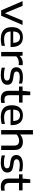

<svg xmlns="http://www.w3.org/2000/svg" viewBox="1993 -2841 858 4884"><g transform="rotate(90 2422.0 -399.0)"><path d="M242.5 0 9 -544H128L316 -95L504.5 -544H615L380.5 0Z M974 10Q823.5 10 746.8 -58.2Q670 -126.5 670 -271Q670 -407 737.8 -479.8Q805.5 -552.5 928.5 -552.5Q1048.5 -552.5 1112 -479Q1175.5 -405.5 1175.5 -268V-239H781.5Q785.5 -151 835 -112.5Q884.5 -74 989.5 -74Q1025.5 -74 1065 -79.8Q1104.5 -85.5 1144.5 -95.5V-12.5Q1098.5 -1 1056.5 4.5Q1014.5 10 974 10ZM927 -479Q858 -479 820.8 -437.2Q783.5 -395.5 781 -306H1070Q1068 -395 1031.8 -437Q995.5 -479 927 -479Z M1300.5 0V-544H1393L1402 -474.5H1408.5Q1438.5 -510.5 1485 -530.2Q1531.5 -550 1582 -550Q1611 -550 1636.5 -545.5V-444.5Q1622.5 -447.5 1607 -448.2Q1591.5 -449 1576.5 -449Q1537 -449 1490.2 -433.2Q1443.5 -417.5 1412.5 -382V0Z M1888 10Q1837 10 1790 4Q1743 -2 1701.5 -14V-95Q1748 -82 1794.2 -76Q1840.5 -70 1888 -70Q1966 -70 1997.5 -91Q2029 -112 2029 -149Q2029 -179.5 2011.8 -196.2Q1994.5 -213 1947 -221L1850 -236Q1763.5 -249.5 1727.2 -287.8Q1691 -326 1691 -387.5Q1691 -460 1752 -506.2Q1813 -552.5 1948.5 -552.5Q2034 -552.5 2105.5 -532V-451.5Q2030.5 -472.5 1949 -472.5Q1890.5 -472.5 1857.8 -461.8Q1825 -451 1812 -432.8Q1799 -414.5 1799 -392Q1799 -366 1815 -347.2Q1831 -328.5 1878.5 -320.5L1975 -305.5Q2057 -292.5 2096.8 -258.2Q2136.5 -224 2136.5 -155.5Q2136.5 -79.5 2074.5 -34.8Q2012.5 10 1888 10Z M2496 10Q2397 10 2343.5 -38.5Q2290 -87 2290 -187V-453.5H2182V-544H2290L2309.5 -740H2402V-544H2590.5V-453.5H2402V-208Q2402 -138.5 2433 -110.2Q2464 -82 2524.5 -82Q2555 -82 2598 -91V-2Q2546.5 10 2496 10Z M2961.5 10Q2811 10 2734.2 -58.2Q2657.5 -126.5 2657.5 -271Q2657.5 -407 2725.2 -479.8Q2793 -552.5 2916 -552.5Q3036 -552.5 3099.5 -479Q3163 -405.5 3163 -268V-239H2769Q2773 -151 2822.5 -112.5Q2872 -74 2977 -74Q3013 -74 3052.5 -79.8Q3092 -85.5 3132 -95.5V-12.5Q3086 -1 3044 4.5Q3002 10 2961.5 10ZM2914.5 -479Q2845.5 -479 2808.2 -437.2Q2771 -395.5 2768.5 -306H3057.5Q3055.5 -395 3019.2 -437Q2983 -479 2914.5 -479Z M3288 0V-808H3400V-486H3406Q3443.5 -519 3491.5 -535.8Q3539.5 -552.5 3592.5 -552.5Q3652 -552.5 3697.8 -530.2Q3743.5 -508 3769.5 -460Q3795.5 -412 3795.5 -334.5V0H3683.5V-328.5Q3683.5 -400.5 3650.2 -428.2Q3617 -456 3560.5 -456Q3517.5 -456 3474.8 -440Q3432 -424 3400 -391V0Z M4120 10Q4069 10 4022 4Q3975 -2 3933.5 -14V-95Q3980 -82 4026.2 -76Q4072.5 -70 4120 -70Q4198 -70 4229.5 -91Q4261 -112 4261 -149Q4261 -179.5 4243.8 -196.2Q4226.5 -213 4179 -221L4082 -236Q3995.5 -249.5 3959.2 -287.8Q3923 -326 3923 -387.5Q3923 -460 3984 -506.2Q4045 -552.5 4180.5 -552.5Q4266 -552.5 4337.5 -532V-451.5Q4262.5 -472.5 4181 -472.5Q4122.5 -472.5 4089.8 -461.8Q4057 -451 4044 -432.8Q4031 -414.5 4031 -392Q4031 -366 4047 -347.2Q4063 -328.5 4110.5 -320.5L4207 -305.5Q4289 -292.5 4328.8 -258.2Q4368.5 -224 4368.5 -155.5Q4368.5 -79.5 4306.5 -34.8Q4244.5 10 4120 10Z M4728 10Q4629 10 4575.5 -38.5Q4522 -87 4522 -187V-453.5H4414V-544H4522L4541.5 -740H4634V-544H4822.5V-453.5H4634V-208Q4634 -138.5 4665 -110.2Q4696 -82 4756.5 -82Q4787 -82 4830 -91V-2Q4778.5 10 4728 10Z"/></g></svg>

Font: Encode Sans Exp Md
Style: Regular
Weight: 500
Width: 7
Designer: Multiple Designers
Foundry: Impallari Type
Version: Version 3.002; ttfautohint (v1.8.3) -l 8 -r 50 -G 200 -x 14 